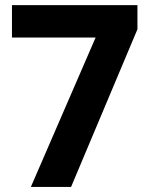

<svg xmlns="http://www.w3.org/2000/svg" viewBox="-20 -733 591 753"><path d="M26.9 -585.9V-712.9H519V-618.2L258.8 0H101.1L355 -585.9Z"/></svg>

Font: NotoSans-Bold
Style: Bold
Weight: 700
Designer: Monotype Design team
Foundry: Monotype Imaging Inc.
Version: Version 1.04